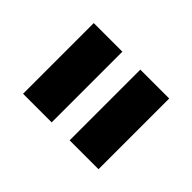

<svg xmlns="http://www.w3.org/2000/svg" viewBox="-66 -797 484 484"><g transform="rotate(45 176.0 -555.0)"><path d="M42 -429V-681H144V-429ZM208 -429V-681H311V-429Z"/></g></svg>

Font: Hind Semibold
Style: Regular
Weight: 600
Designer: Manushi Parikh, Satya Rajpurohit
Foundry: Indian Type Foundry
Version: Version 1.201;PS 1.0;hotconv 1.0.78;makeotf.lib2.5.61930; tt